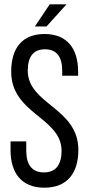

<svg xmlns="http://www.w3.org/2000/svg" viewBox="-20 -865 412 892"><path d="M211 -845 142 -742H196L289 -845ZM187 -707C82 -707 32 -640 32 -532C32 -335 266 -320 266 -164C266 -101 240 -64 184 -64C128 -64 102 -101 102 -164V-208H29V-168C29 -62 79 7 186 7C293 7 344 -62 344 -168C344 -365 109 -380 109 -537C109 -599 133 -636 189 -636C245 -636 269 -599 269 -536V-513H343V-532C343 -638 293 -707 187 -707Z"/></svg>

Font: VL Bebas Neue Regular
Style: Regular
Weight: 400
Designer: Ryoichi Tsunekawa
Foundry: Ryoichi Tsunekawa
Version: Version 001.003